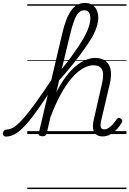

<svg xmlns="http://www.w3.org/2000/svg" viewBox="-186 -914 882 1309"><path d="M-145 17Q-157 17 -162 9.5Q-167 2 -166 -7Q-165 -16 -158 -23.5Q-151 -31 -139 -31Q-115 -31 -87.5 -49.5Q-60 -68 -24 -109.5Q12 -151 60.5 -218Q109 -285 174 -383Q183 -398 189 -391Q195 -384 195.5 -368.5Q196 -353 187 -340Q124 -241 75.5 -172.5Q27 -104 -11 -62Q-49 -20 -81.5 -1.5Q-114 17 -145 17ZM514 16Q491 16 476 7Q461 -2 454 -18.5Q447 -35 447.5 -58Q448 -81 456 -110L509 -343Q519 -385 516.5 -413Q514 -441 498 -455Q482 -469 450 -469Q418 -469 381 -448.5Q344 -428 305 -384Q266 -340 227.5 -270Q189 -200 153 -101L149 -170Q184 -265 223.5 -331.5Q263 -398 304.5 -439.5Q346 -481 386.5 -500Q427 -519 463 -519Q504 -519 531 -500.5Q558 -482 567.5 -442.5Q577 -403 562 -340L506 -102Q500 -79 499.5 -63.5Q499 -48 505 -40Q511 -32 524 -32Q540 -32 555 -42Q570 -52 584 -68Q598 -84 610 -101Q615 -109 621.5 -110.5Q628 -112 636 -106Q646 -100 647.5 -93Q649 -86 645 -80Q633 -58 613.5 -36Q594 -14 568.5 1Q543 16 514 16ZM102 15Q90 15 82.5 10Q75 5 78 -5L238 -684Q263 -793 300 -843.5Q337 -894 392 -894Q424 -894 444 -880.5Q464 -867 474 -843.5Q484 -820 484 -791Q484 -773 479 -752Q474 -731 464.5 -707Q455 -683 439.5 -656.5Q424 -630 402.5 -599Q381 -568 354 -532Q327 -496 293 -454.5Q259 -413 217 -366L132 -4Q129 6 123 10.5Q117 15 102 15ZM235 -443Q270 -486 297.5 -524Q325 -562 346.5 -594Q368 -626 384 -654Q400 -682 410 -706Q420 -730 425 -750.5Q430 -771 430 -789Q430 -805 426 -817.5Q422 -830 413 -837Q404 -844 388 -844Q367 -844 350 -827Q333 -810 318.5 -771Q304 -732 289 -667ZM0 365H676V375H0ZM0 -20H676V0H0ZM0 -505H676V-500H0ZM0 -885H676V-875H0Z"/></svg>

Font: Playwrite AT Guides
Style: Italic
Weight: 400
Italic angle: -13.0072°
Designer: Veronika Burian, José Scaglione
Foundry: TypeTogether
Version: Version 1.002